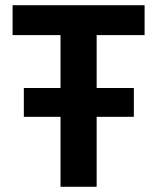

<svg xmlns="http://www.w3.org/2000/svg" viewBox="-20 -713 600 733"><path d="M211 0V-267H71V-377H211V-579H28V-693H532V-579H349V-377H491V-267H349V0Z"/></svg>

Font: Ubuntu Sans Mono
Style: Bold
Weight: 700
Monospace: yes
Designer: Dalton Maag Ltd
Foundry: Dalton Maag Ltd
Version: Version 1.006